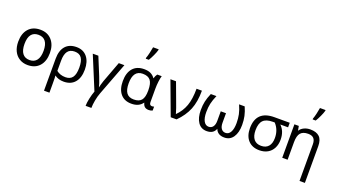

<svg xmlns="http://www.w3.org/2000/svg" viewBox="-68 -1524 4521 2510"><g transform="rotate(20 2192.5 -268.5)"><path d="M489.3 -245.6Q489.3 -130.9 430.4 -64.9Q371.6 1 267.1 1Q202.6 1 152.6 -29.5Q102.5 -60.1 75.7 -115.7Q48.8 -171.4 48.8 -245.6Q48.8 -360.4 107.2 -425.8Q165.5 -491.2 270 -491.2Q371.1 -491.2 430.2 -424.3Q489.3 -357.4 489.3 -245.6ZM136.2 -245.6Q136.2 -158.2 170.2 -113.8Q204.1 -69.3 269 -69.3Q333.5 -69.3 367.7 -113.5Q401.9 -157.7 401.9 -245.6Q401.9 -332.5 367.9 -376.2Q334 -419.9 268.1 -419.9Q203.1 -419.9 169.7 -376.7Q136.2 -333.5 136.2 -245.6Z M992.7 -198.2Q992.7 -84 938.2 -20.3Q883.8 43.5 784.2 43.5Q708 43.5 657.2 3.9H657.7Q660.6 27.3 660.6 116.7V242.2H585V-204.1Q585 -316.9 638.4 -378.2Q691.9 -439.5 792 -439.5Q885.7 -439.5 939.2 -374.8Q992.7 -310.1 992.7 -198.2ZM788.6 -376Q723.6 -376 692.1 -333Q660.6 -290 660.6 -202.6V-61Q710.9 -19 786.6 -19Q852.5 -19 884 -62.3Q915.5 -105.5 915.5 -198.2Q915.5 -288.1 885.7 -332Q856 -376 788.6 -376Z M1244.1 242.2H1163.6Q1163.6 199.7 1177 137.5Q1190.4 75.2 1208.5 27.8L1018.6 -430.7H1096.2L1197.8 -183.1Q1237.3 -84.5 1245.1 -42.5H1244.6Q1246.1 -53.7 1254.6 -83.5Q1263.2 -113.3 1272.2 -140.6Q1281.2 -168 1380.4 -430.7H1458.5L1286.6 22Q1266.6 74.2 1255.4 135.5Q1244.1 196.8 1244.1 242.2Z M1725.1 -50.8Q1799.3 -50.8 1832 -91.1Q1864.7 -131.3 1864.7 -222.7V-229Q1864.7 -325.2 1831.5 -366.5Q1798.3 -407.7 1724.1 -407.7Q1591.8 -407.7 1591.8 -227.5Q1591.8 -138.7 1624 -94.7Q1656.2 -50.8 1725.1 -50.8ZM1713.9 11.7Q1617.2 11.7 1563.5 -51.5Q1509.8 -114.7 1509.8 -228.5Q1509.8 -344.2 1564.7 -407.5Q1619.6 -470.7 1721.7 -470.7Q1775.9 -470.7 1812.5 -452.9Q1849.1 -435.1 1873 -399.9H1874.5Q1885.3 -437.5 1904.3 -462.4H1966.3Q1956.5 -432.1 1950.2 -380.6Q1943.8 -329.1 1943.8 -280.3V-95.2Q1943.8 -49.3 1979 -49.3Q1991.2 -49.3 2008.8 -54.2V0Q1986.8 11.7 1957 11.7Q1919.9 11.7 1899.4 -5.9Q1878.9 -23.4 1871.1 -58.6H1868.7Q1842.8 -22.9 1804.9 -5.6Q1767.1 11.7 1713.9 11.7ZM1691.9 -618.2Q1703.6 -648.4 1714.6 -696.3Q1725.6 -744.1 1731 -778.8H1808.6V-769Q1800.8 -737.8 1777.8 -688Q1754.9 -638.2 1734.4 -606H1691.9Z M2086.9 -463.9H2164.6L2257.3 -213.9Q2268.6 -185.5 2286.1 -135.3Q2303.7 -85 2309.6 -60.5H2310.1Q2383.3 -133.3 2416.7 -226.8Q2450.2 -320.3 2450.2 -463.9H2524.9Q2524.9 -308.6 2481.2 -201.2Q2437.5 -93.8 2341.8 2H2260.3Z M2762.2 11.7Q2683.6 11.7 2640.4 -51.3Q2597.2 -114.3 2597.2 -222.2Q2597.2 -287.6 2608.9 -342Q2620.6 -396.5 2649.4 -462.4H2727.5Q2697.8 -394 2685.8 -340.6Q2673.8 -287.1 2673.8 -221.2Q2673.8 -140.1 2698.7 -95.5Q2723.6 -50.8 2767.1 -50.8Q2805.2 -50.8 2826.9 -80.1Q2848.6 -109.4 2848.6 -161.6V-294.9H2921.4V-161.6Q2921.4 -108.4 2943.1 -79.6Q2964.8 -50.8 3002.4 -50.8Q3046.4 -50.8 3071 -95.5Q3095.7 -140.1 3095.7 -221.2Q3095.7 -284.7 3084.2 -339.4Q3072.8 -394 3042.5 -462.4H3120.6Q3148.4 -399.4 3160.4 -343.8Q3172.4 -288.1 3172.4 -222.2Q3172.4 -115.2 3129.2 -51.8Q3085.9 11.7 3007.8 11.7Q2913.1 11.7 2884.3 -64.9Q2856.9 11.7 2762.2 11.7Z M3710.9 -212.9Q3710.9 -146 3684.6 -94.7Q3658.2 -43.5 3609.6 -15.9Q3561 11.7 3495.1 11.7Q3395 11.7 3338.6 -49.8Q3282.2 -111.3 3282.2 -218.8Q3282.2 -462.4 3534.2 -462.4H3747.1V-398.9H3638.7Q3710.9 -330.6 3710.9 -212.9ZM3359.9 -218.8Q3359.9 -137.2 3395 -94Q3430.2 -50.8 3496.6 -50.8Q3562.5 -50.8 3597.9 -91.6Q3633.3 -132.3 3633.3 -208.5Q3633.3 -321.8 3561.5 -398.9H3535.2Q3442.4 -398.9 3401.1 -355.7Q3359.9 -312.5 3359.9 -218.8Z M4127.4 208.5V-299.3Q4127.4 -355.5 4102.5 -382.6Q4077.6 -409.7 4023.9 -409.7Q3952.6 -409.7 3919.4 -371.3Q3886.2 -333 3886.2 -243.2V1H3811.5V-464.4H3872.6L3884.3 -401.4Q3905.3 -435.1 3944.6 -454.1Q3983.9 -473.1 4032.2 -473.1Q4116.7 -473.1 4159.4 -432.1Q4202.1 -391.1 4202.1 -302.2V208.5ZM4013.7 -618.2Q4025.4 -648.4 4036.4 -696.3Q4047.4 -744.1 4052.7 -778.8H4130.4V-769Q4122.6 -737.8 4099.6 -688Q4076.7 -638.2 4056.2 -606H4013.7Z"/></g></svg>

Font: XL-Viking
Style: Regular
Weight: 400
Foundry: Ascender Corporation
Version: Version 1.10 March 23, 2015